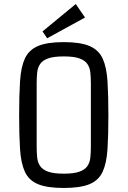

<svg xmlns="http://www.w3.org/2000/svg" viewBox="-20 -921 633 953"><path d="M296 12Q214 12 168.5 -7Q123 -26 103.5 -68.5Q84 -111 79.5 -180Q75 -249 75 -349Q75 -449 79.5 -518.5Q84 -588 103.5 -630.5Q123 -673 168.5 -692.5Q214 -712 296 -712Q379 -712 424.5 -692.5Q470 -673 489.5 -630.5Q509 -588 513.5 -518.5Q518 -449 518 -349Q518 -249 513.5 -180Q509 -111 489.5 -68.5Q470 -26 424.5 -7Q379 12 296 12ZM431 -193V-507Q431 -536 428.5 -560.5Q426 -585 414 -603Q402 -621 374.5 -631Q347 -641 297 -641Q246 -641 218.5 -631Q191 -621 179 -603Q167 -585 164.5 -560.5Q162 -536 162 -507V-193Q162 -164 164.5 -139.5Q167 -115 179 -97Q191 -79 218.5 -69Q246 -59 297 -59Q347 -59 374.5 -69Q402 -79 414 -97Q426 -115 428.5 -139.5Q431 -164 431 -193ZM191 -765 356 -901 402 -834 214 -731Z"/></svg>

Font: Strait
Style: Regular
Weight: 400
Designer: Eduardo Rodriguez Tunni
Foundry: Eduardo Rodriguez Tunni
Version: Version 1.002; ttfautohint (v1.8.4.7-5d5b);gftools[0.9.23]